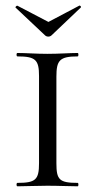

<svg xmlns="http://www.w3.org/2000/svg" viewBox="-20 -654 334 674"><path d="M138 -530C144 -524 155 -524 161 -530L263 -627C267 -630 261 -636 258 -634L150 -577L41 -634C39 -635 32 -629 35 -627ZM178 -81V-385C178 -442 189 -456 253 -456C256 -456 256 -468 253 -468C225 -468 188 -465 146 -465C108 -465 70 -468 41 -468C37 -468 37 -456 41 -456C105 -456 117 -444 117 -387V-81C117 -23 105 -12 41 -12C37 -12 37 0 41 0C70 0 108 -2 146 -2C188 -2 224 0 253 0C256 0 256 -12 253 -12C188 -12 178 -23 178 -81Z"/></svg>

Font: Cormorant SC
Style: Regular
Weight: 400
Designer: Christian Thalmann (Catharsis Fonts)
Version: Version 1.000;PS 001.000;hotconv 1.0.70;makeotf.lib2.5.58329